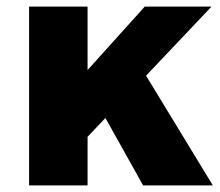

<svg xmlns="http://www.w3.org/2000/svg" viewBox="-20 -561 667 581"><path d="M624 0H413L299 -204L245 -147V0H68V-541H245V-349L418 -541H620L422 -332Z"/></svg>

Font: Argentum Novus
Style: Bold
Weight: 700
Designer: Julieta Ulanovsky (font) & Cristiano Sobral (main changes)
Foundry: Julieta Ulanovsky (font) & Cristiano Sobral (main changes)
Version: Version 3.00;November 27, 2020;FontCreator 13.0.0.2655 64-bi